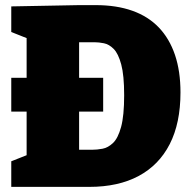

<svg xmlns="http://www.w3.org/2000/svg" viewBox="-20 -730 746 750"><path d="M354 -710Q435 -710 497 -688Q559 -666 600.5 -622.5Q642 -579 663.5 -515.5Q685 -452 685 -369Q685 -249 643 -167Q601 -85 521.5 -42.5Q442 0 329 0H24V-100L110 -134L84 -95V-610L112 -570L24 -605V-705L289 -710ZM339 -145Q359 -145 380.5 -149Q402 -153 421.5 -171.5Q441 -190 453 -234Q465 -278 465 -358Q465 -436 453.5 -478.5Q442 -521 424 -539Q406 -557 386 -561Q366 -565 349 -565H259L289 -595V-115L259 -145ZM24 -294V-426H383V-294Z"/></svg>

Font: Bitter Thin Black
Style: Regular
Weight: 900
Version: Version 3.020